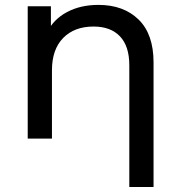

<svg xmlns="http://www.w3.org/2000/svg" viewBox="-20 -555 721 769"><path d="M354.7 -448.7Q277.7 -448.7 232.9 -402.8Q188.1 -356.9 188.1 -273.3V0H91V-529.9H183.9V-387.1L168.1 -425.3Q194.6 -478 248.5 -506.7Q302.4 -535.4 374.3 -535.4Q474.7 -535.4 534.9 -476.9Q595 -418.4 595 -305V194H497.9V-293.9Q497.9 -370 460.5 -409.4Q423.1 -448.7 354.7 -448.7Z"/></svg>

Font: iiserrat Thin
Style: Regular
Weight: 100
Designer: Akira Ohta
Foundry: Akira Ohta
Version: Version 1.200;Glyphs 3.3.1 (3343)